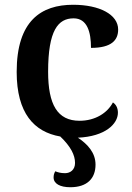

<svg xmlns="http://www.w3.org/2000/svg" viewBox="-20 -568 554 806"><path d="M381 123C381 74 349 38 307 10C422 5 475 -48 475 -95C475 -113 468 -129 454 -138C431 -94 380 -61 314 -61C221 -61 182 -129 182 -267C182 -441 224 -491 289 -491C346 -491 362 -434 362 -367C449 -367 476 -400 476 -444C476 -507 398 -548 287 -548C153 -548 50 -481 50 -266C50 -93 123 -14 233 5C277 47 295 83 295 116C295 145 275 159 253 159C234 159 222 155 212 151C207 160 205 167 205 177C205 203 232 218 275 218C346 218 381 181 381 123Z"/></svg>

Font: Noto Serif Semi
Style: Regular
Weight: 600
Designer: Monotype Design Team
Foundry: Monotype Imaging Inc.
Version: Version 1.002